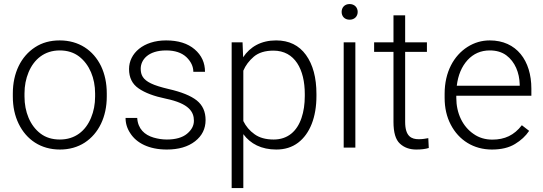

<svg xmlns="http://www.w3.org/2000/svg" viewBox="-20 -741 2726 964"><path d="M44.4 -256.3C44.4 -205.1 54.2 -159.7 73.7 -119.6C112.8 -39.1 185.5 9.8 280.8 9.8C328.1 9.8 369.6 -2 405.3 -24.9C475.6 -70.8 516.1 -154.3 516.1 -256.3V-272C516.1 -323.2 506.3 -369.1 487.3 -409.2C448.2 -489.3 375.5 -538.1 279.8 -538.1C232.4 -538.1 191.4 -526.9 156.2 -503.9C85.4 -458 44.4 -375 44.4 -272ZM103 -272C103 -310.1 109.9 -345.7 123.5 -378.4C150.9 -443.8 203.6 -487.8 279.8 -487.8C318.4 -487.8 350.6 -477.5 377 -457.5C429.7 -417 457.5 -348.1 457.5 -272V-256.3C457.5 -217.8 450.7 -182.1 437 -149.4C409.7 -83.5 356.9 -40.5 280.8 -40.5C242.2 -40.5 210 -50.3 183.6 -70.3C130.9 -109.9 103 -179.7 103 -256.3Z M953.6 -134.8C953.6 -109.9 941.9 -88.4 918.9 -69.3C896 -50.3 861.8 -40.5 817.4 -40.5C795.4 -40.5 772.9 -43.9 751 -50.3C706.1 -63.5 672.4 -93.8 668.9 -148.9H610.4C610.4 -121.6 618.2 -95.7 634.3 -71.8C665.5 -22.9 728 9.8 817.4 9.8C876.5 9.8 923.8 -3.9 959.5 -31.7C994.6 -59.1 1012.2 -94.7 1012.2 -138.2C1012.2 -180.2 997.6 -212.9 967.8 -236.8C938 -260.3 891.1 -279.3 827.1 -293.9C787.6 -303.2 757.8 -312.5 737.8 -322.3C697.3 -341.8 686.5 -365.2 686.5 -396C686.5 -439.9 723.1 -487.8 814 -487.8C857.9 -487.8 891.6 -476.6 915.5 -454.6C939 -432.1 950.7 -407.2 950.7 -380.4H1009.3C1009.3 -425.8 992.2 -463.4 957.5 -493.2C922.9 -522.9 875 -538.1 814 -538.1C699.7 -538.1 627.9 -473.1 627.9 -394.5C627.9 -351.1 644 -318.8 676.3 -296.9C708 -274.9 753.4 -257.8 812.5 -245.6C930.2 -221.2 953.6 -178.7 953.6 -134.8Z M1568.8 -269C1568.8 -351.1 1551.3 -416.5 1516.1 -465.3C1481 -513.7 1431.2 -538.1 1366.2 -538.1C1291.5 -538.1 1236.3 -506.8 1200.7 -453.6L1197.8 -528.3H1143.1V203.1H1201.7V-67.4C1237.3 -19 1292.5 9.8 1367.2 9.8C1409.7 9.8 1446.3 -1.5 1476.6 -24.4C1536.6 -69.8 1568.8 -153.8 1568.8 -258.8ZM1510.3 -258.8C1510.3 -218.3 1504.9 -181.2 1493.7 -148.4C1471.2 -82 1424.8 -40.5 1354 -40.5C1314.5 -40.5 1282.7 -49.3 1258.3 -66.9C1233.4 -84.5 1214.8 -106.4 1201.7 -133.3V-386.2C1212.9 -412.6 1230.5 -436 1254.4 -456.5C1278.3 -476.6 1311 -486.8 1353 -486.8C1460.9 -486.8 1510.3 -391.6 1510.3 -269Z M1695.3 -681.2C1695.3 -659.2 1710 -642.1 1735.4 -642.1C1760.3 -642.1 1775.9 -659.2 1775.9 -681.2C1775.9 -703.1 1760.3 -720.7 1735.4 -720.7C1710 -720.7 1695.3 -703.1 1695.3 -681.2ZM1705.6 -528.3V0H1764.2V-528.3Z M2014.2 -528.3V-664.1H1955.6V-528.3H1858.4V-480.5H1955.6V-128.9C1955.6 -75.7 1966.3 -39.6 1987.8 -20C2009.3 0 2036.6 9.8 2070.3 9.8C2095.2 9.8 2115.7 7.3 2132.8 2L2130.4 -47.4C2117.2 -44.9 2100.6 -42 2083 -42C2046.4 -42 2014.2 -55.2 2014.2 -128.9V-480.5H2123.5V-528.3Z M2449.7 9.8C2497.1 9.8 2535.6 0.5 2565.9 -18.1C2595.7 -36.1 2619.6 -58.1 2636.7 -84L2600.1 -112.3C2561.5 -62 2514.2 -40 2452.1 -40C2416.5 -40 2384.8 -49.3 2357.9 -68.4C2303.2 -105.5 2271 -171.9 2271 -249.5V-260.3H2647.9V-295.9C2647.9 -436.5 2573.7 -538.1 2439 -538.1C2398.9 -538.1 2361.8 -527.3 2327.1 -505.4C2258.3 -461.4 2212.4 -379.4 2212.4 -270.5V-249.5C2212.4 -199.2 2222.7 -154.3 2243.2 -115.2C2283.7 -37.1 2357.9 9.8 2449.7 9.8ZM2439 -487.8C2472.2 -487.8 2500 -479.5 2522 -463.4C2565.9 -430.7 2587.9 -376 2589.4 -316.9V-310.5H2273.4C2279.8 -363.8 2297.9 -406.7 2327.6 -439.5C2357.4 -471.7 2394.5 -487.8 2439 -487.8Z"/></svg>

Font: Vazirmatn ExtraLight
Style: Regular
Weight: 200
Designer: Saber Rastikerdar
Foundry: Saber Rastikerdar
Version: Version 33.003